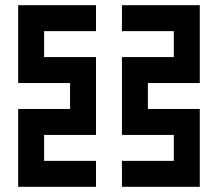

<svg xmlns="http://www.w3.org/2000/svg" viewBox="-20 -720 840 740"><path d="M50 -700V-400H250V-300H50V0H350V-100H150V-200H350V-500H150V-600H350V-700ZM450 -700V-600H650V-500H450V-200H650V-100H450V0H750V-300H550V-400H750V-700Z"/></svg>

Font: Mourier
Style: Regular
Weight: 400
Designer: Eric Mourier
Foundry: Velvetyne Type Foundry
Version: Version 2.000;hotconv 1.0.109;makeotfexe 2.5.65596